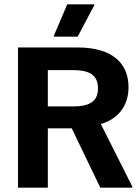

<svg xmlns="http://www.w3.org/2000/svg" viewBox="-20 -870 648 890"><path d="M230 -700H340L416.7 -845V-850H291.7L230 -705ZM63.3 0H201.7V-275H312.5L445 0H593.3V-5L447.5 -295C531.7 -320 575.8 -383.3 575.8 -465.8C575.8 -573.3 505 -650 339.2 -650H63.3ZM201.7 -376.7V-545H319.2C390 -545 434.2 -525 434.2 -460.8C434.2 -397.5 391.7 -376.7 319.2 -376.7Z"/></svg>

Font: Familjen Grotesk GF
Style: Bold
Weight: 700
Designer: Anders Wikstroem, Jonas Baeckman, Matilda Gysing, Kristian Moeller
Foundry: Familjen STHLM AB
Version: Version 2.000; Beta; Release 4; Build 6